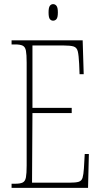

<svg xmlns="http://www.w3.org/2000/svg" viewBox="-20 -909 489 929"><path d="M36 0V-20H53Q78 -20 90 -26Q102 -32 105.5 -51Q109 -70 109 -108V-606Q109 -645 105.5 -663.5Q102 -682 90 -688Q78 -694 53 -694H36V-714H380L385 -550H365L363 -600Q361 -641 356.5 -660Q352 -679 336.5 -684Q321 -689 287 -689H137V-387H327V-362H137L135 -25H314Q347 -25 361 -29.5Q375 -34 379.5 -49Q384 -64 386 -94L390 -164H410L406 0ZM237 -809Q227 -809 221 -817Q215 -825 215 -849Q215 -872 221 -880.5Q227 -889 237 -889Q247 -889 253.5 -880.5Q260 -872 260 -849Q260 -825 253.5 -817Q247 -809 237 -809Z"/></svg>

Font: Noto Serif Khmer ExtraCondensed Thin
Style: Regular
Weight: 100
Width: 2
Designer: Danh Hong and the Monotype Design Team
Foundry: Monotype Imaging Inc.
Version: Version 2.004; ttfautohint (v1.8.4.7-5d5b)